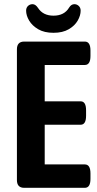

<svg xmlns="http://www.w3.org/2000/svg" viewBox="-20 -899 466 919"><path d="M96 0Q61 0 61 -37V-663Q61 -700 96 -700H386Q413 -700 413 -657V-631Q413 -588 386 -588H194V-414H366Q392 -414 392 -371V-345Q392 -302 366 -302H194V-112H386Q413 -112 413 -69V-43Q413 0 386 0ZM236 -742Q192 -742 163 -759Q134 -776 119.5 -800.5Q105 -825 105 -848Q105 -862 114 -870.5Q123 -879 136 -879Q150 -879 162 -861Q186 -824 236 -824Q288 -824 311 -863Q321 -879 336 -879Q348 -879 357 -870.5Q366 -862 366 -848Q366 -825 352 -800.5Q338 -776 309 -759Q280 -742 236 -742Z"/></svg>

Font: Asap Condensed SemiBold
Style: Regular
Weight: 600
Width: 3
Designer: Pablo Cosgaya
Foundry: Omnibus-Type
Version: Version 3.001; ttfautohint (v1.8.4.7-5d5b)